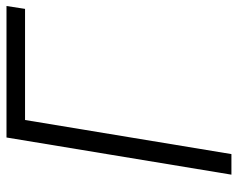

<svg xmlns="http://www.w3.org/2000/svg" viewBox="-94 -674 768 621"><g transform="rotate(-90 290.5 -364.0)"><path d="M581.1 -727.5 571.8 -667.5H212.4L102.1 0H35.6L155.8 -727.5Z"/></g></svg>

Font: Inter Tight Light
Style: Italic
Weight: 300
Italic angle: -9.39999°
Designer: Rasmus Andersson
Foundry: rsms
Version: Version 3.004